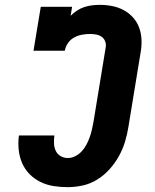

<svg xmlns="http://www.w3.org/2000/svg" viewBox="-20 -763 640 791"><path d="M259 8Q229 8 200.5 3.5Q172 -1 146.5 -13.5Q121 -26 101.5 -46Q82 -66 71 -91.5Q60 -117 57 -146.5Q54 -176 58 -205H204Q202 -189 202.5 -172.5Q203 -156 209.5 -142Q216 -128 229.5 -120Q243 -112 259 -112Q275 -112 290 -119.5Q305 -127 316.5 -139.5Q328 -152 336 -167Q344 -182 349.5 -197.5Q355 -213 358.5 -228.5Q362 -244 365 -260L415 -565Q418 -578 414 -590.5Q410 -603 400 -610.5Q390 -618 377.5 -620.5Q365 -623 351 -623Q335 -623 318 -620Q301 -617 285.5 -608.5Q270 -600 260 -585.5Q250 -571 247 -554H118L148 -735H277L271 -698Q283 -710 297.5 -719.5Q312 -729 327.5 -734Q343 -739 359 -741Q375 -743 391 -743Q417 -743 442.5 -738Q468 -733 490 -721Q512 -709 528.5 -690.5Q545 -672 553.5 -648.5Q562 -625 563 -598.5Q564 -572 559 -545L509 -240Q504 -209 495 -179Q486 -149 470 -120Q454 -91 431.5 -66Q409 -41 381 -23.5Q353 -6 321.5 1Q290 8 259 8Z"/></svg>

Font: Iosevka Slab Heavy Extended
Style: Italic
Weight: 900
Width: 7
Italic angle: -9°
Monospace: yes
Designer: Belleve Invis
Foundry: Belleve Invis
Version: Version 11.1.0; ttfautohint (v1.8.3)